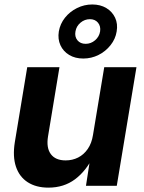

<svg xmlns="http://www.w3.org/2000/svg" viewBox="-20 -839 651 867"><path d="M198.7 8.3Q143.1 8.3 105.2 -16.1Q67.4 -40.5 52 -86.4Q36.6 -132.3 46.9 -196.8L103 -535.6H248.5L196.8 -222.7Q188.5 -171.4 209.5 -143.1Q230.5 -114.7 276.4 -114.7Q307.1 -114.7 332.8 -127.7Q358.4 -140.6 376.2 -166.3Q394 -191.9 399.9 -229.5L450.7 -535.6H596.2L507.3 0H368.2L389.2 -135.7H402.8Q369.1 -66.9 318.6 -29.3Q268.1 8.3 198.7 8.3ZM356 -574.7Q319.3 -574.7 292.5 -590.8Q265.6 -606.9 252.9 -634.8Q240.2 -662.6 245.6 -696.8Q251.5 -731.4 273.4 -759Q295.4 -786.6 327.9 -802.7Q360.4 -818.8 396.5 -818.8Q433.1 -818.8 460 -802.7Q486.8 -786.6 499.8 -759Q512.7 -731.4 506.8 -696.8Q501.5 -663.1 479.2 -635Q457 -606.9 424.8 -590.8Q392.6 -574.7 356 -574.7ZM366.7 -641.1Q390.6 -641.1 409.4 -657.2Q428.2 -673.3 432.1 -697.3Q435.5 -720.7 422.4 -736.6Q409.2 -752.4 386.2 -752.4Q362.3 -752.4 343.5 -736.6Q324.7 -720.7 320.8 -697.3Q316.4 -673.3 329.6 -657.2Q342.8 -641.1 366.7 -641.1Z"/></svg>

Font: Inter 20pt
Style: Bold Italic
Weight: 700
Italic angle: -9.3988°
Version: Version 4.001;git-66647c0bb